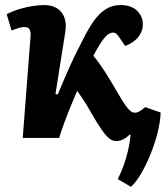

<svg xmlns="http://www.w3.org/2000/svg" viewBox="-20 -546 659 760"><path d="M209 -172.5Q219.5 -199 232.3 -228.5Q245 -258 258.5 -287.7Q272 -317.5 285.3 -344Q298.5 -370.5 309.5 -391.5Q330.5 -434 351.7 -463.7Q373 -493.5 398.8 -509.7Q424.5 -526 457 -526Q500.5 -526 523 -503Q545.5 -480 545.5 -450.5Q545.5 -423 528.3 -400.5Q511 -378 475.5 -364L457 -391Q448.5 -404.5 442.3 -410.7Q436 -417 426 -417Q419 -417 410.3 -411.7Q401.5 -406.5 392.5 -395Q383 -383 371.8 -364.8Q360.5 -346.5 349.5 -325Q363.5 -308.5 374.5 -293Q385.5 -277.5 396.5 -260.5Q407.5 -243.5 420.5 -221.5Q439 -190.5 452.3 -167.8Q465.5 -145 476 -130Q486.5 -115 495.3 -107.5Q504 -100 513.5 -100Q524 -100 534 -106.3Q544 -112.5 555 -122L616 -100.5Q614.5 -63 603.5 -19.8Q592.5 23.5 575.5 65.2Q558.5 107 538.8 140.8Q519 174.5 498.5 193.5L446 163Q459 137.5 469 110.3Q479 83 486.3 52.3Q493.5 21.5 497 -11.5L492.5 -13Q481 -1 467.3 5.8Q453.5 12.5 439.5 12.5Q428 12.5 415.3 4Q402.5 -4.5 384.8 -29.2Q367 -54 339.5 -102Q332 -116 324.3 -128.2Q316.5 -140.5 307.5 -154.5Q298.5 -168.5 285.5 -186.5Q271.5 -154.5 258.3 -121.7Q245 -89 233.8 -58.2Q222.5 -27.5 214 0H70L101 -402.5Q102.5 -418 97.5 -428.5Q92.5 -439 76.5 -439Q67 -439 55 -435.5Q43 -432 25.5 -425L6.5 -490Q33.5 -503.5 61.5 -511.5Q89.5 -519.5 114.3 -522.8Q139 -526 155 -526Q185 -526 205.5 -513.3Q226 -500.5 235 -476.2Q244 -452 238 -416.5L199.5 -173.5Z"/></svg>

Font: Literata
Style: Italic
Weight: 400
Italic angle: -2°
Designer: Latin by Veronika Burian and Jose Scaglione. Greek by Irene Vlachou. Cyrillic by Vera Evstafieva
Foundry: TypeTogether
Version: Version 3.103;gftools[0.9.29]